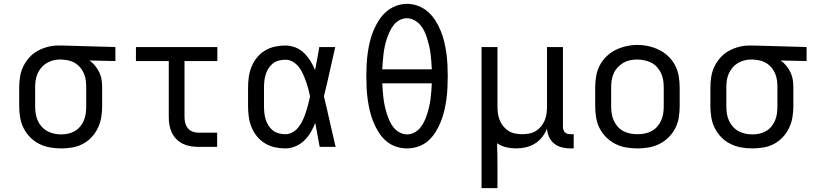

<svg xmlns="http://www.w3.org/2000/svg" viewBox="-20 -765 4240 1000"><path d="M299 8Q270 8 241 3Q212 -2 185.5 -15Q159 -28 138 -49Q117 -70 103.5 -96.5Q90 -123 85 -152Q80 -181 80 -210V-310Q80 -338 84.5 -366Q89 -394 101.5 -419.5Q114 -445 133 -466Q152 -487 177 -500.5Q202 -514 229 -521Q256 -528 285 -528Q288 -528 292 -528Q296 -528 300 -528L581 -520V-447L446 -450Q462 -439 475 -423Q488 -407 497 -388.5Q506 -370 509 -350Q512 -330 512 -310V-210Q512 -181 507 -152.5Q502 -124 489.5 -98Q477 -72 457 -50.5Q437 -29 411.5 -15.5Q386 -2 357 3Q328 8 299 8ZM299 -65Q317 -65 335.5 -69Q354 -73 370 -82.5Q386 -92 398 -106.5Q410 -121 417 -138Q424 -155 426.5 -173.5Q429 -192 429 -210V-310Q429 -327 427 -344.5Q425 -362 418.5 -378.5Q412 -395 401.5 -409Q391 -423 376.5 -433Q362 -443 345 -448Q328 -453 311 -454L300 -455Q298 -455 295.5 -455Q293 -455 291 -455Q273 -455 255 -450Q237 -445 221.5 -435.5Q206 -426 194.5 -412Q183 -398 175.5 -381Q168 -364 165.5 -346Q163 -328 163 -310V-210Q163 -191 166 -172.5Q169 -154 176.5 -137Q184 -120 197 -105.5Q210 -91 226.5 -82Q243 -73 261.5 -69Q280 -65 299 -65Z M1013 0Q993 0 972 -3.5Q951 -7 932.5 -16Q914 -25 899 -40Q884 -55 875 -74Q866 -93 862.5 -113.5Q859 -134 859 -155V-447H688V-520H1112V-447H941V-155Q941 -139 945 -124Q949 -109 958.5 -97Q968 -85 983 -79.5Q998 -74 1013 -74H1111V0Z M1466 8Q1438 8 1411 2Q1384 -4 1360 -18.5Q1336 -33 1318.5 -54.5Q1301 -76 1290.5 -101.5Q1280 -127 1276 -154.5Q1272 -182 1272 -210V-310Q1272 -338 1276 -365.5Q1280 -393 1290.5 -418.5Q1301 -444 1318.5 -465.5Q1336 -487 1360 -501.5Q1384 -516 1411 -522Q1438 -528 1466 -528Q1493 -528 1518.5 -518Q1544 -508 1563 -489.5Q1582 -471 1596.5 -448Q1611 -425 1621 -400Q1627 -430 1632.5 -460Q1638 -490 1643 -520H1726Q1711 -456 1697 -391.5Q1683 -327 1667 -263Q1683 -198 1697.5 -132Q1712 -66 1728 0H1645Q1639 -31 1633.5 -62Q1628 -93 1622 -125Q1612 -99 1598 -75.5Q1584 -52 1564.5 -33Q1545 -14 1519 -3Q1493 8 1466 8ZM1466 -66Q1487 -66 1505.5 -77Q1524 -88 1536.5 -105Q1549 -122 1558 -141.5Q1567 -161 1573.5 -181.5Q1580 -202 1585.5 -222.5Q1591 -243 1595 -263Q1591 -283 1585.5 -303Q1580 -323 1573 -342.5Q1566 -362 1557.5 -381Q1549 -400 1536 -416.5Q1523 -433 1505 -443.5Q1487 -454 1466 -454Q1449 -454 1432 -449.5Q1415 -445 1401.5 -434.5Q1388 -424 1378.5 -409Q1369 -394 1364 -378Q1359 -362 1357 -344.5Q1355 -327 1355 -310V-210Q1355 -193 1357 -175.5Q1359 -158 1364 -142Q1369 -126 1378.5 -111Q1388 -96 1401.5 -85.5Q1415 -75 1432 -70.5Q1449 -66 1466 -66Z M2100 8Q2070 8 2041 -2Q2012 -12 1989.5 -32Q1967 -52 1951 -78Q1935 -104 1924 -131.5Q1913 -159 1906 -188.5Q1899 -218 1895 -247.5Q1891 -277 1889.5 -307Q1888 -337 1888 -368Q1888 -398 1889.5 -428Q1891 -458 1895 -487.5Q1899 -517 1906 -546.5Q1913 -576 1924.5 -604Q1936 -632 1952 -657.5Q1968 -683 1990.5 -703Q2013 -723 2041.5 -734Q2070 -745 2100 -745Q2130 -745 2158.5 -734Q2187 -723 2209.5 -703Q2232 -683 2248 -657.5Q2264 -632 2275.5 -604Q2287 -576 2294 -546.5Q2301 -517 2305 -487.5Q2309 -458 2310.5 -428Q2312 -398 2312 -367Q2312 -337 2310.5 -307Q2309 -277 2305 -247.5Q2301 -218 2294 -188.5Q2287 -159 2276 -131.5Q2265 -104 2249 -78Q2233 -52 2210.5 -32Q2188 -12 2159 -2Q2130 8 2100 8ZM1971 -404H2229Q2228 -424 2226.5 -444.5Q2225 -465 2222.5 -485Q2220 -505 2215.5 -524.5Q2211 -544 2205 -563.5Q2199 -583 2190.5 -601.5Q2182 -620 2169 -635Q2156 -650 2137.5 -660Q2119 -670 2099 -670Q2079 -670 2060.5 -660Q2042 -650 2030 -634Q2018 -618 2009.5 -600Q2001 -582 1994.5 -562.5Q1988 -543 1984 -523.5Q1980 -504 1977.5 -484Q1975 -464 1973.5 -444Q1972 -424 1971 -404ZM2100 -65Q2120 -65 2138.5 -75Q2157 -85 2169.5 -100.5Q2182 -116 2190.5 -134.5Q2199 -153 2205 -172Q2211 -191 2215.5 -211Q2220 -231 2222.5 -250.5Q2225 -270 2226.5 -290.5Q2228 -311 2229 -331H1971Q1972 -311 1973.5 -290.5Q1975 -270 1977.5 -250.5Q1980 -231 1984.5 -211Q1989 -191 1995 -172Q2001 -153 2009.5 -134.5Q2018 -116 2030.5 -100.5Q2043 -85 2061.5 -75Q2080 -65 2100 -65Z M2488 215V-520H2571V-210Q2571 -192 2573.5 -173.5Q2576 -155 2583 -138Q2590 -121 2602 -106.5Q2614 -92 2629.5 -82.5Q2645 -73 2663.5 -69.5Q2682 -66 2700 -66Q2718 -66 2736.5 -69.5Q2755 -73 2770.5 -82.5Q2786 -92 2798 -106.5Q2810 -121 2817 -138Q2824 -155 2826.5 -173.5Q2829 -192 2829 -210V-520H2912V-104Q2912 -97 2914.5 -89Q2917 -81 2922.5 -75.5Q2928 -70 2935.5 -68Q2943 -66 2951 -66H2968V8H2951Q2928 8 2906 2.5Q2884 -3 2866.5 -17Q2849 -31 2839.5 -52Q2830 -73 2829 -96Q2820 -72 2804 -51.5Q2788 -31 2766.5 -17.5Q2745 -4 2719.5 2Q2694 8 2668 8Q2642 8 2616.5 2Q2591 -4 2569 -19Q2570 13 2570.5 44.5Q2571 76 2571 107V215Z M3300 8Q3271 8 3241.5 3Q3212 -2 3186 -15Q3160 -28 3138.5 -49Q3117 -70 3103.5 -96Q3090 -122 3085 -151.5Q3080 -181 3080 -210V-310Q3080 -339 3085 -368.5Q3090 -398 3103.5 -424Q3117 -450 3138.5 -471Q3160 -492 3186.5 -505Q3213 -518 3242 -524.5Q3271 -531 3300 -531Q3329 -531 3358 -524.5Q3387 -518 3413.5 -505Q3440 -492 3461.5 -471Q3483 -450 3496.5 -424Q3510 -398 3515 -368.5Q3520 -339 3520 -310V-210Q3520 -181 3515 -151.5Q3510 -122 3496.5 -96Q3483 -70 3461.5 -49Q3440 -28 3414 -15Q3388 -2 3358.5 3Q3329 8 3300 8ZM3300 -66Q3319 -66 3337.5 -69.5Q3356 -73 3373 -82Q3390 -91 3402.5 -105Q3415 -119 3423 -136.5Q3431 -154 3434 -172.5Q3437 -191 3437 -210V-310Q3437 -329 3434 -348Q3431 -367 3423 -384Q3415 -401 3402 -415.5Q3389 -430 3372 -438.5Q3355 -447 3336 -451Q3317 -455 3298 -455Q3279 -455 3260.5 -451Q3242 -447 3226 -437.5Q3210 -428 3197 -414Q3184 -400 3176.5 -383Q3169 -366 3166 -347.5Q3163 -329 3163 -310V-210Q3163 -191 3166 -172.5Q3169 -154 3177 -136.5Q3185 -119 3197.5 -105Q3210 -91 3227 -82Q3244 -73 3262.5 -69.5Q3281 -66 3300 -66Z M3899 8Q3870 8 3841 3Q3812 -2 3785.5 -15Q3759 -28 3738 -49Q3717 -70 3703.5 -96.5Q3690 -123 3685 -152Q3680 -181 3680 -210V-310Q3680 -338 3684.5 -366Q3689 -394 3701.5 -419.5Q3714 -445 3733 -466Q3752 -487 3777 -500.5Q3802 -514 3829 -521Q3856 -528 3885 -528Q3888 -528 3892 -528Q3896 -528 3900 -528L4181 -520V-447L4046 -450Q4062 -439 4075 -423Q4088 -407 4097 -388.5Q4106 -370 4109 -350Q4112 -330 4112 -310V-210Q4112 -181 4107 -152.5Q4102 -124 4089.5 -98Q4077 -72 4057 -50.5Q4037 -29 4011.5 -15.5Q3986 -2 3957 3Q3928 8 3899 8ZM3899 -65Q3917 -65 3935.5 -69Q3954 -73 3970 -82.5Q3986 -92 3998 -106.5Q4010 -121 4017 -138Q4024 -155 4026.5 -173.5Q4029 -192 4029 -210V-310Q4029 -327 4027 -344.5Q4025 -362 4018.5 -378.5Q4012 -395 4001.5 -409Q3991 -423 3976.5 -433Q3962 -443 3945 -448Q3928 -453 3911 -454L3900 -455Q3898 -455 3895.5 -455Q3893 -455 3891 -455Q3873 -455 3855 -450Q3837 -445 3821.5 -435.5Q3806 -426 3794.5 -412Q3783 -398 3775.5 -381Q3768 -364 3765.5 -346Q3763 -328 3763 -310V-210Q3763 -191 3766 -172.5Q3769 -154 3776.5 -137Q3784 -120 3797 -105.5Q3810 -91 3826.5 -82Q3843 -73 3861.5 -69Q3880 -65 3899 -65Z"/></svg>

Font: Zed Sans Extended
Style: Regular
Weight: 400
Width: 7
Designer: Belleve Invis
Foundry: Belleve Invis
Version: Version 1.0.0; ttfautohint (v1.8.4)